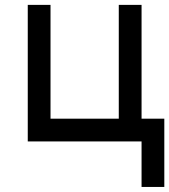

<svg xmlns="http://www.w3.org/2000/svg" viewBox="-20 -565 676 767"><path d="M90.9 -545.5V0H545.5V181.8H636.4V-90.9H545.5V-545.5H454.5V-90.9H181.8V-545.5Z"/></svg>

Font: Departure Mono
Style: Regular
Weight: 400
Monospace: yes
Designer: Helena Zhang
Version: Version 1.500;Glyphs 3.3.1 (3343)